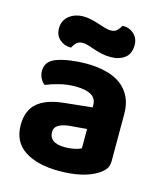

<svg xmlns="http://www.w3.org/2000/svg" viewBox="-109 -789 753 887"><g transform="rotate(15 267.5 -346.0)"><path d="M256 -97Q278 -97 299.5 -101.5Q321 -106 332 -113V-205L250 -198Q218 -195 198.5 -183.5Q179 -172 179 -149Q179 -125 197 -111Q215 -97 256 -97ZM250 -496Q302 -496 344.5 -485.5Q387 -475 417 -453Q447 -431 463.5 -397Q480 -363 480 -317V-91Q480 -65 466.5 -49.5Q453 -34 434 -23Q403 -4 358 6Q313 16 256 16Q153 16 92 -23.5Q31 -63 31 -144Q31 -213 72 -249Q113 -285 198 -294L331 -308V-319Q331 -351 305 -366Q279 -381 230 -381Q192 -381 155.5 -372Q119 -363 90 -351Q78 -359 69.5 -375.5Q61 -392 61 -411Q61 -455 107 -474Q136 -485 174.5 -490.5Q213 -496 250 -496ZM180 -703Q201 -703 220.5 -698.5Q240 -694 258 -688Q276 -682 291.5 -677.5Q307 -673 319 -673Q340 -673 351 -685.5Q362 -698 367 -708H372Q401 -708 422.5 -688Q444 -668 444 -636Q444 -594 417.5 -574Q391 -554 351 -554Q327 -554 307 -558.5Q287 -563 269.5 -569Q252 -575 237.5 -579.5Q223 -584 211 -584Q190 -584 179 -572Q168 -560 163 -549H159Q130 -549 108 -568.5Q86 -588 86 -621Q86 -642 94.5 -657.5Q103 -673 116.5 -683Q130 -693 146.5 -698Q163 -703 180 -703Z"/></g></svg>

Font: Baloo Paaji 2
Style: Bold
Weight: 700
Designer: Shuchita Grover, Noopur Datye and Ek Type
Foundry: Ek Type
Version: Version 1.640;hotconv 1.0.111;makeotfexe 2.5.65597; ttfautoh